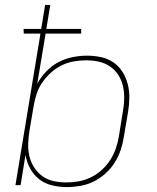

<svg xmlns="http://www.w3.org/2000/svg" viewBox="-20 -755 640 783"><path d="M253 8Q222 8 192.5 1Q163 -6 140.5 -23.5Q118 -41 103.5 -67Q89 -93 84 -123L64 0H43L145 -618H77L76 -637H148L164 -735H185L169 -637H311V-618H166L132 -414Q147 -441 169 -464Q191 -487 218.5 -501.5Q246 -516 276 -522Q306 -528 335 -528Q364 -528 392 -522Q420 -516 442.5 -500.5Q465 -485 479.5 -462Q494 -439 501 -411.5Q508 -384 507.5 -355Q507 -326 502 -297L485 -197Q481 -170 472 -143Q463 -116 447.5 -91.5Q432 -67 409.5 -47Q387 -27 361.5 -14.5Q336 -2 308 3Q280 8 253 8ZM251 -11Q276 -11 301 -15.5Q326 -20 350 -31.5Q374 -43 394.5 -61.5Q415 -80 429.5 -102.5Q444 -125 452.5 -150Q461 -175 465 -200L481 -300Q486 -326 486.5 -352.5Q487 -379 481.5 -403.5Q476 -428 462.5 -449Q449 -470 428.5 -484Q408 -498 383 -503.5Q358 -509 331 -509Q306 -509 280.5 -504.5Q255 -500 231.5 -488.5Q208 -477 187.5 -458.5Q167 -440 152 -418Q137 -396 129 -371Q121 -346 117 -321L100 -221Q96 -195 95 -168.5Q94 -142 100 -117.5Q106 -93 119.5 -72Q133 -51 153 -36.5Q173 -22 198.5 -16.5Q224 -11 251 -11Z"/></svg>

Font: Iosevka Thin Extended
Style: Italic
Weight: 100
Width: 7
Italic angle: -9°
Monospace: yes
Designer: Belleve Invis
Foundry: Belleve Invis
Version: Version 32.5.0; ttfautohint (v1.8.4)